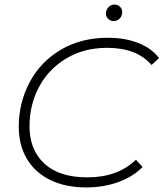

<svg xmlns="http://www.w3.org/2000/svg" viewBox="-20 -814 715 839"><path d="M62 -260Q62 -365 109.5 -454.5Q157 -544 245.5 -596.5Q334 -649 452 -649Q526 -649 584.5 -626Q643 -603 675 -560L642 -530Q578 -605 448 -605Q347 -605 269.5 -558.5Q192 -512 150.5 -434Q109 -356 109 -262Q109 -159 174 -99Q239 -39 362 -39Q494 -39 574 -116L603 -84Q560 -41 496 -18Q432 5 358 5Q264 5 197.5 -28.5Q131 -62 96.5 -121.5Q62 -181 62 -260ZM443 -754Q443 -771 454 -782.5Q465 -794 480 -794Q495 -794 504.5 -784.5Q514 -775 514 -761Q514 -744 503 -733Q492 -722 477 -722Q462 -722 452.5 -731.5Q443 -741 443 -754Z"/></svg>

Font: Montserrat Ace
Style: Light Italic
Weight: 300
Italic angle: -11.3°
Designer: Julieta Ulanovsky
Foundry: Julieta Ulanovsky
Version: Version 1